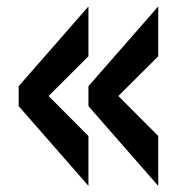

<svg xmlns="http://www.w3.org/2000/svg" viewBox="-20 -614 555 602"><path d="M257.3 -31.2 38.6 -281.2V-343.8L257.3 -593.8V-437.5L132.3 -313L257.3 -187.5ZM476.1 -31.2 257.3 -281.2V-343.8L476.1 -593.8V-437.5L351.1 -313L476.1 -187.5Z"/></svg>

Font: Oswald-Bold
Style: Bold
Weight: 700
Designer: vernon adams
Foundry: vernon adams
Version: Version 2.002; ttfautohint (v0.92.18-e454-dirty) -l 8 -r 50 